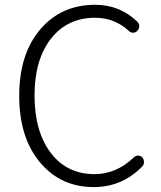

<svg xmlns="http://www.w3.org/2000/svg" viewBox="-20 -762 667 795"><path d="M368.2 12.7Q231.4 12.7 145.5 -89.8Q59.6 -192.4 59.6 -365.2Q59.6 -538.1 146.5 -640.1Q233.4 -742.2 374 -742.2Q475.6 -742.2 547.9 -672.9Q556.6 -665 556.6 -653.8Q556.6 -642.6 548.8 -634.8Q542 -627 531.7 -626.5Q521.5 -626 513.7 -633.8Q454.1 -688.5 374 -688.5Q258.8 -688.5 190.9 -601.6Q123 -514.6 123 -367.2Q123 -217.8 189.9 -129.4Q256.8 -41 371.1 -41Q461.9 -41 534.2 -110.4Q542 -118.2 552.2 -117.7Q562.5 -117.2 569.3 -110.4Q576.2 -101.6 576.2 -90.8Q576.2 -80.1 568.4 -72.3Q485.4 12.7 368.2 12.7Z"/></svg>

Font: Gen Jyuu Gothic Light
Style: Regular
Weight: 200
Designer: [Source Han Sans]
Ryoko NISHIZUKA  (kana & ideographs); Paul D. Hunt (Latin, Greek & Cyrillic); Wenlong ZHANG  (bopomofo
Version: Version 1.002.20150607